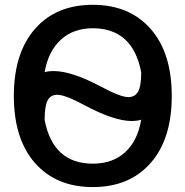

<svg xmlns="http://www.w3.org/2000/svg" viewBox="-20 -761 764 792"><path d="M164.1 -462.9Q175.8 -467.8 202.1 -467.8Q274.4 -467.8 391.6 -406.2Q476.6 -360.4 508.8 -360.4Q537.1 -360.4 549.8 -383.3Q562.5 -406.2 562.5 -462.9Q528.3 -643.6 363.3 -644.5Q282.2 -644.5 230.5 -596.7Q178.7 -548.8 164.1 -462.9ZM164.1 -266.6Q198.2 -85.9 363.3 -85.9Q444.3 -85.9 496.1 -132.8Q547.9 -179.7 562.5 -267.6Q551.8 -262.7 524.4 -261.7Q452.1 -261.7 334 -324.2Q249 -370.1 216.8 -370.1Q188.5 -370.1 176.3 -346.7Q164.1 -323.2 164.1 -266.6ZM125 -642.6Q211.9 -741.2 362.8 -741.2Q513.7 -741.2 601.1 -642.1Q688.5 -543 688.5 -365.2Q688.5 -187.5 601.1 -88.4Q513.7 10.7 362.8 10.7Q211.9 10.7 124.5 -88.4Q37.1 -187.5 37.1 -365.2Q37.1 -543 125 -642.6Z"/></svg>

Font: Gen Shin Gothic Medium
Style: Regular
Weight: 500
Designer: [Source Han Sans]
Ryoko NISHIZUKA  (kana & ideographs); Paul D. Hunt (Latin, Greek & Cyrillic); Wenlong ZHANG  (bopomofo
Version: Version 1.002.20150607